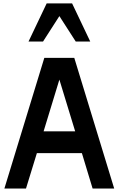

<svg xmlns="http://www.w3.org/2000/svg" viewBox="-20 -1082 681 1102"><path d="M234.4 -750 5.2 0H129.2L191.7 -203.1H450L511.5 0H635.4L406.3 -750ZM230.2 -328.1 320.8 -625 411.5 -328.1ZM247.9 -1062.5H393.8L497.9 -843.8H414.6L320.8 -989.6L227.1 -843.8H143.8Z"/></svg>

Font: Vladivostok Bold
Style: Regular
Weight: 700
Width: 4
Designer: Michael Sharanda
Foundry: Michael Sharanda
Version: Version 1.005